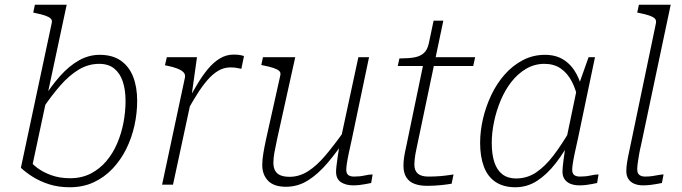

<svg xmlns="http://www.w3.org/2000/svg" viewBox="-20 -778 2872 809"><path d="M275 -27Q324 -27 362 -46.5Q400 -66 428 -99Q456 -132 474 -174.5Q492 -217 500.5 -262.5Q509 -308 509 -353Q509 -399 497.5 -434Q486 -469 461.5 -489Q437 -509 398 -509Q352 -509 311.5 -484.5Q271 -460 234 -417.5Q197 -375 161 -322L160 -359Q196 -416 233.5 -458Q271 -500 312.5 -523.5Q354 -547 400 -547Q454 -547 489 -522.5Q524 -498 541 -454.5Q558 -411 558 -353Q558 -301 546.5 -249Q535 -197 512 -150.5Q489 -104 454.5 -67.5Q420 -31 375 -10Q330 11 274 11Q226 11 187 -1.5Q148 -14 118 -33Q88 -52 68 -71L198 -681Q201 -693 193.5 -700Q186 -707 170 -712.5Q154 -718 129 -723L120 -725L127 -758H261L115 -74Q109 -76 104 -81.5Q99 -87 96.5 -92.5Q94 -98 95 -102Q96 -106 100 -107Q112 -90 136 -71.5Q160 -53 195.5 -40Q231 -27 275 -27Z M663 0H709L789 -372L786 -366L810 -537H683L675 -503L685 -501Q710 -496 727.5 -489Q745 -482 753.5 -473Q762 -464 759 -450ZM1008 -542Q1006 -543 994.5 -545.5Q983 -548 965 -548Q933 -548 906 -531.5Q879 -515 855 -486Q831 -457 809 -419Q787 -381 762 -339L771 -314Q791 -350 811.5 -382.5Q832 -415 853.5 -440Q875 -465 899 -479.5Q923 -494 951 -494Q968 -494 979.5 -491.5Q991 -489 997 -488Z M1147 -189Q1140 -157 1136 -134Q1132 -111 1132 -92Q1132 -73 1139 -59.5Q1146 -46 1161.5 -39.5Q1177 -33 1200 -33Q1241 -33 1278 -56.5Q1315 -80 1352.5 -124.5Q1390 -169 1433 -230L1443 -203Q1402 -141 1361.5 -93Q1321 -45 1278 -18Q1235 9 1185 9Q1134 9 1109.5 -16.5Q1085 -42 1085 -83Q1085 -104 1089.5 -131.5Q1094 -159 1101 -191L1161 -460Q1164 -472 1156.5 -479Q1149 -486 1132.5 -491.5Q1116 -497 1091 -502L1081 -504L1088 -537H1224ZM1463 -194Q1455 -158 1449.5 -132Q1444 -106 1441.5 -89Q1439 -72 1439 -63Q1439 -47 1447.5 -40.5Q1456 -34 1472 -34Q1496 -34 1516 -38.5Q1536 -43 1550 -43L1544 -7Q1534 -5 1521.5 -2.5Q1509 0 1495 1.5Q1481 3 1468 3Q1437 3 1416.5 -10.5Q1396 -24 1396 -55Q1396 -64 1398 -81Q1400 -98 1403.5 -121.5Q1407 -145 1412 -175L1413 -179L1490 -537H1535Z M1779 5Q1750 5 1727.5 -3Q1705 -11 1692.5 -30Q1680 -49 1680 -80Q1680 -96 1682.5 -114Q1685 -132 1691 -158L1767 -524L1796 -537H1982L1974 -500H1656L1663 -532H1672Q1704 -532 1727.5 -536.5Q1751 -541 1766 -554.5Q1781 -568 1787 -596L1807 -691H1848L1736 -157Q1732 -140 1730 -127Q1728 -114 1727 -104Q1726 -94 1726 -85Q1726 -59 1740.5 -46.5Q1755 -34 1785 -34Q1813 -34 1836 -36Q1859 -38 1874 -40.5Q1889 -43 1891 -43L1883 -4Q1867 -1 1838.5 2Q1810 5 1779 5Z M2438 -377 2418 -347Q2408 -399 2389.5 -434.5Q2371 -470 2342.5 -489.5Q2314 -509 2274 -509Q2232 -509 2196.5 -488Q2161 -467 2134 -432Q2107 -397 2089 -353.5Q2071 -310 2061.5 -264Q2052 -218 2052 -176Q2052 -128 2063 -94.5Q2074 -61 2097 -43.5Q2120 -26 2154 -26Q2201 -26 2239 -51.5Q2277 -77 2312.5 -123.5Q2348 -170 2385 -234L2392 -203Q2360 -140 2322.5 -91.5Q2285 -43 2243 -16Q2201 11 2152 11Q2102 11 2068.5 -11Q2035 -33 2019 -75.5Q2003 -118 2003 -176Q2003 -225 2015 -277Q2027 -329 2050 -377.5Q2073 -426 2106.5 -464Q2140 -502 2183 -524.5Q2226 -547 2276 -547Q2323 -547 2356 -525.5Q2389 -504 2409.5 -465.5Q2430 -427 2438 -377ZM2487 -537 2415 -193Q2407 -158 2401.5 -132Q2396 -106 2393.5 -89Q2391 -72 2391 -63Q2391 -47 2399.5 -40.5Q2408 -34 2424 -34Q2448 -34 2468 -38.5Q2488 -43 2502 -43L2496 -7Q2486 -5 2474 -2.5Q2462 0 2448.5 1.5Q2435 3 2421 3Q2401 3 2385 -3Q2369 -9 2359.5 -22Q2350 -35 2350 -55Q2350 -70 2354.5 -104Q2359 -138 2364 -173V-180L2410 -401L2415 -410L2460 -537Z M2744 -681Q2746 -693 2739 -700Q2732 -707 2716 -712.5Q2700 -718 2675 -723L2665 -725L2672 -758H2806L2682 -171Q2676 -146 2672.5 -125.5Q2669 -105 2667 -90Q2665 -75 2665 -64Q2665 -48 2674 -41Q2683 -34 2698 -34Q2714 -34 2728 -36Q2742 -38 2754.5 -40.5Q2767 -43 2776 -43L2769 -7Q2759 -5 2745.5 -2.5Q2732 0 2718 1.5Q2704 3 2689 3Q2669 3 2653 -3.5Q2637 -10 2628 -23.5Q2619 -37 2619 -57Q2619 -73 2622 -92.5Q2625 -112 2630.5 -137Q2636 -162 2642 -192Z"/></svg>

Font: Roboto Serif 20pt Thin
Style: Italic
Weight: 250
Italic angle: -10°
Version: Version 1.007